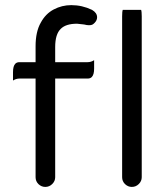

<svg xmlns="http://www.w3.org/2000/svg" viewBox="-20 -737 661 756"><path d="M463.4 -698.2Q460.9 -691.9 460.9 -672.9V-39.1Q460.9 -23.4 472.2 -12.2Q483.9 -1 499 -1Q515.1 -1 526.6 -12.5Q538.1 -23.9 538.1 -39.1V-672.9Q538.1 -691.9 535.6 -698.2ZM350.6 -500Q338.4 -492.2 325.2 -492.2H197.3V-551.8Q197.3 -602.1 218.8 -623Q238.8 -643.6 283.2 -643.6H283.7L311 -640.6Q322.3 -637.7 330.1 -637.7Q337.9 -637.7 342.8 -639.6Q348.1 -642.1 353 -647.5Q362.3 -657.2 362.3 -668.9Q362.3 -686.5 342.3 -698.2Q303.2 -716.8 260.7 -716.8Q223.6 -716.8 191.4 -699.7Q159.2 -682.6 140.6 -647.9Q120.1 -612.3 120.1 -554.7V-492.2H56.6Q46.4 -492.2 40.5 -486.3Q31.2 -477.1 31.2 -453.1V-419.9Q43.5 -427.7 56.6 -427.7H120.1V-39.1Q120.1 -23.4 131.3 -12.2Q143.1 -1 158.2 -1Q174.3 -1 185.8 -12.5Q197.3 -23.9 197.3 -39.1V-427.7H325.2Q335.4 -427.7 341.3 -433.6Q350.6 -442.9 350.6 -466.8Z"/></svg>

Font: YuPearl-Light
Style: Light
Weight: 300
Designer: Max Yao
Foundry: Max-Everyday
Version: Version 1.011; ttfautohint (v1.8.3)